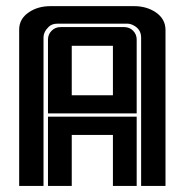

<svg xmlns="http://www.w3.org/2000/svg" viewBox="-20 -611 607 631"><path d="M351.1 -460.4H215.8V-297.9H351.1ZM137.7 -481Q137.7 -498 149.7 -510Q161.6 -522 179.2 -522H387.7Q405.8 -522 417.5 -510Q429.2 -498 429.2 -481V-238.3H137.7ZM429.2 -227.5V0H351.1V-167.5H215.8V0H137.7V-227.5ZM43 -513.7Q43 -549.3 75.2 -570.8Q104.5 -590.8 146 -590.8H420.9Q461.9 -590.8 492.2 -570.3Q523.4 -548.8 523.9 -513.7V0H443.8V-487.3Q443.8 -516.6 415.5 -529.3Q407.2 -533.2 397.9 -533.2H168.9Q150.9 -533.2 140.6 -523.4Q123 -506.8 123 -487.3V0H43Z"/></svg>

Font: Ebtekar Inline 2
Style: Inline-2
Weight: 500
Designer: Arman Khorramak
Foundry: Arman Khorramak
Version: Version 2.000